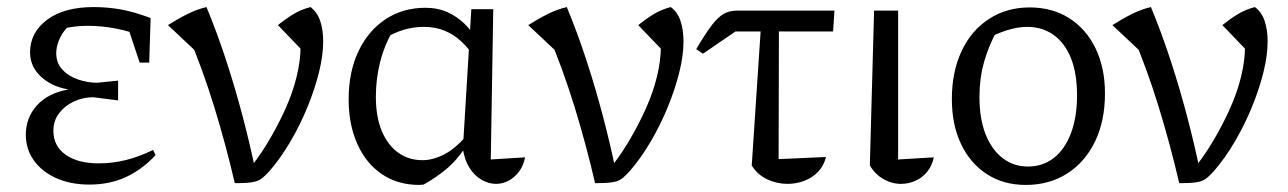

<svg xmlns="http://www.w3.org/2000/svg" viewBox="-20 -514 3643 543"><path d="M233 8Q180 8 139.5 -10Q99 -28 76 -60Q53 -92 53 -133Q53 -181 84.5 -216Q116 -251 174 -261Q126 -269 95.5 -297.5Q65 -326 65 -366Q65 -422 113 -458Q161 -494 245 -494Q283 -494 320.5 -487.5Q358 -481 406 -463L393 -408Q350 -425 309 -433Q268 -441 229 -441Q182 -441 132 -427L185 -450Q162 -432 150.5 -408.5Q139 -385 139 -364Q139 -336 156 -317.5Q173 -299 200 -289.5Q227 -280 255 -280L314 -286V-230L244 -239Q214 -239 188 -226.5Q162 -214 146.5 -193Q131 -172 131 -144Q131 -101 165.5 -76.5Q200 -52 259 -52Q297 -52 334.5 -61Q372 -70 413 -90L420 -75Q380 -33 334.5 -12.5Q289 8 233 8ZM375 -337 333 -463H406L402 -337Z M644 4Q619 -104 586 -211.5Q553 -319 507 -428L539 -364L455 -443Q485 -462 511.5 -475Q538 -488 564 -494Q595 -419 620.5 -340.5Q646 -262 666.5 -184Q687 -106 703 -29L675 -24Q709 -64 737 -110.5Q765 -157 786.5 -204.5Q808 -252 819 -297.5Q830 -343 830 -382Q830 -388 830 -394Q830 -400 829 -407L838 -368L766 -443Q787 -460 809 -473.5Q831 -487 858 -494Q877 -480 885.5 -455Q894 -430 894 -397Q894 -357 882 -309Q870 -261 849.5 -211Q829 -161 801.5 -114Q774 -67 742 -30Q731 -18 722.5 -11Q714 -4 704 -1Q694 2 679.5 3Q665 4 644 4Z M1178 8Q1175 8 1172 8.5Q1169 9 1166 9Q1105 9 1060 -21.5Q1015 -52 990.5 -107Q966 -162 966 -233Q966 -311 994 -369.5Q1022 -428 1071 -460Q1120 -492 1183 -492Q1218 -492 1245.5 -479.5Q1273 -467 1293.5 -447Q1314 -427 1328 -403L1312 -366Q1299 -384 1280.5 -400.5Q1262 -417 1236.5 -427.5Q1211 -438 1178 -438Q1149 -438 1121 -429.5Q1093 -421 1059 -401L1089 -423Q1067 -386 1055 -338.5Q1043 -291 1043 -240Q1043 -183 1060 -143Q1077 -103 1106.5 -82Q1136 -61 1175 -61Q1204 -61 1235.5 -77Q1267 -93 1298 -129V-100Q1271 -59 1240 -34Q1209 -9 1178 8ZM1383 6Q1362 6 1342 -5.5Q1322 -17 1308 -39Q1294 -61 1289 -93L1313 -488H1375L1368 -63L1465 -69Q1460 -44 1447 -27.5Q1434 -11 1417.5 -2.5Q1401 6 1383 6Z M1663 4Q1638 -104 1605 -211.5Q1572 -319 1526 -428L1558 -364L1474 -443Q1504 -462 1530.5 -475Q1557 -488 1583 -494Q1614 -419 1639.5 -340.5Q1665 -262 1685.5 -184Q1706 -106 1722 -29L1694 -24Q1728 -64 1756 -110.5Q1784 -157 1805.5 -204.5Q1827 -252 1838 -297.5Q1849 -343 1849 -382Q1849 -388 1849 -394Q1849 -400 1848 -407L1857 -368L1785 -443Q1806 -460 1828 -473.5Q1850 -487 1877 -494Q1896 -480 1904.5 -455Q1913 -430 1913 -397Q1913 -357 1901 -309Q1889 -261 1868.5 -211Q1848 -161 1820.5 -114Q1793 -67 1761 -30Q1750 -18 1741.5 -11Q1733 -4 1723 -1Q1713 2 1698.5 3Q1684 4 1663 4Z M1968 -362 1949 -375Q1976 -421 1994 -444Q2012 -467 2028 -475.5Q2044 -484 2064 -484H2340L2336 -425H2060ZM2135 -484H2183L2182 -64L2316 -70Q2310 -45 2293.5 -28Q2277 -11 2254.5 -2.5Q2232 6 2207 6Q2177 6 2149.5 -7Q2122 -20 2106 -46Z M2440 -46 2452 -484H2520V-63L2621 -69Q2616 -45 2602 -28Q2588 -11 2568.5 -2.5Q2549 6 2528 6Q2502 6 2478.5 -7.5Q2455 -21 2440 -46Z M2881 9Q2818 9 2771 -21.5Q2724 -52 2698 -106.5Q2672 -161 2672 -234Q2672 -311 2699.5 -369.5Q2727 -428 2777 -460.5Q2827 -493 2892 -493Q2956 -493 3004 -462.5Q3052 -432 3078.5 -377Q3105 -322 3105 -250Q3105 -172 3077 -114Q3049 -56 2998.5 -23.5Q2948 9 2881 9ZM2887 -43Q2929 -43 2960 -67Q2991 -91 3008.5 -136.5Q3026 -182 3026 -245Q3026 -306 3009 -349Q2992 -392 2960 -415Q2928 -438 2885 -438Q2858 -438 2826.5 -428Q2795 -418 2758 -398L2801 -430Q2776 -385 2763 -338.5Q2750 -292 2750 -240Q2750 -178 2767.5 -134Q2785 -90 2816 -66.5Q2847 -43 2887 -43Z M3315 4Q3290 -104 3257 -211.5Q3224 -319 3178 -428L3210 -364L3126 -443Q3156 -462 3182.5 -475Q3209 -488 3235 -494Q3266 -419 3291.5 -340.5Q3317 -262 3337.5 -184Q3358 -106 3374 -29L3346 -24Q3380 -64 3408 -110.5Q3436 -157 3457.5 -204.5Q3479 -252 3490 -297.5Q3501 -343 3501 -382Q3501 -388 3501 -394Q3501 -400 3500 -407L3509 -368L3437 -443Q3458 -460 3480 -473.5Q3502 -487 3529 -494Q3548 -480 3556.5 -455Q3565 -430 3565 -397Q3565 -357 3553 -309Q3541 -261 3520.5 -211Q3500 -161 3472.5 -114Q3445 -67 3413 -30Q3402 -18 3393.5 -11Q3385 -4 3375 -1Q3365 2 3350.5 3Q3336 4 3315 4Z"/></svg>

Font: Piazzolla 24pt
Style: Regular
Weight: 400
Designer: Juan Pablo del Peral
Foundry: Huerta Tipografica
Version: Version 2.005